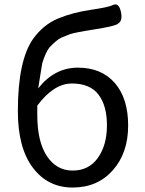

<svg xmlns="http://www.w3.org/2000/svg" viewBox="-20 -827 648 860"><path d="M147 -312Q147 -193 190 -128Q233 -63 305.5 -63Q378 -63 418.5 -120Q459 -177 459 -265.5Q459 -354 421 -403.5Q383 -453 302 -453Q221 -453 147 -354ZM151 -431Q224 -524 329 -524Q434 -524 494 -455.5Q554 -387 554 -264.5Q554 -142 485.5 -64.5Q417 13 305.5 13Q194 13 127 -76Q60 -165 60 -329Q60 -557 129 -654Q175 -717 240 -744Q305 -771 387 -783Q469 -795 487 -805Q512 -816 521.5 -774.5Q531 -733 507 -720Q496 -710 404 -695.5Q312 -681 292.5 -673.5Q273 -666 254 -658Q233 -648 202 -615Q185 -595 169 -543Z"/></svg>

Font: Raw Maruko Gothic CJK TC
Style: Regular
Weight: 400
Version: Version 1.001